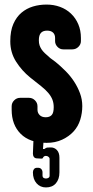

<svg xmlns="http://www.w3.org/2000/svg" viewBox="-20 -614 405 840"><path d="M340 -150Q340 -119 331 -90Q322 -61 302 -39Q282 -17 252 -3Q222 11 184 11Q110 11 70.5 -28.5Q31 -68 31 -134V-149Q31 -164 42 -175Q53 -186 68 -186H107Q122 -186 133 -175Q144 -164 144 -149V-134Q144 -120 153.5 -110.5Q163 -101 180 -101Q197 -101 206 -110.5Q215 -120 215 -145Q215 -163 209.5 -177.5Q204 -192 192 -206.5Q180 -221 160 -237Q140 -253 112 -275Q76 -304 50.5 -344Q25 -384 25 -433Q25 -479 38.5 -509.5Q52 -540 74 -558.5Q96 -577 124 -585.5Q152 -594 184 -594Q215 -594 242.5 -584Q270 -574 290.5 -554.5Q311 -535 322.5 -508Q334 -481 334 -448V-434Q334 -420 323 -409Q312 -398 296 -398H257Q242 -398 231.5 -409Q221 -420 221 -434V-448Q221 -463 212 -471.5Q203 -480 186 -480Q168 -480 159 -470Q150 -460 150 -438Q150 -425 153 -416Q156 -407 161.5 -398.5Q167 -390 176.5 -381Q186 -372 200 -360L223 -343Q245 -325 266.5 -303.5Q288 -282 304 -257.5Q320 -233 330 -206Q340 -179 340 -150ZM240 140Q240 170 224.5 188Q209 206 181 206Q156 206 140 188Q124 170 124 140Q124 132 128.5 126Q133 120 143 120H146Q156 120 161 126Q166 132 166 140V155Q166 161 170.5 164Q175 167 181 167Q187 167 192 164Q197 161 197 155V80Q197 76 192 72Q187 68 181 68Q172 68 168 76Q167 80 162 80L143 79Q133 79 128.5 73Q124 67 124 58L127 -18H172L168 38H174Q181 32 188.5 31.5Q196 31 203 31Q218 31 229 42.5Q240 54 240 76Z"/></svg>

Font: H.H. Samuel
Style: Regular
Weight: 900
Width: 1
Designer: deFharo
Foundry: deFharo
Version: Version 1.009